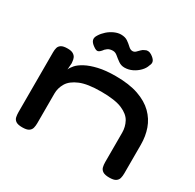

<svg xmlns="http://www.w3.org/2000/svg" viewBox="-153 -861 1056 1038"><g transform="rotate(30 375.5 -342.0)"><path d="M106 9Q79 9 66.5 0.5Q54 -8 51 -22Q48 -36 48 -52V-426Q48 -442 51.5 -454.5Q55 -467 67.5 -475Q80 -483 107 -483Q130 -483 142 -475.5Q154 -468 158.5 -457.5Q163 -447 163.5 -437.5Q164 -428 165 -425L162 -384Q167 -398 182 -415Q197 -432 226 -447.5Q255 -463 299.5 -473.5Q344 -484 407 -484Q491 -484 548.5 -464Q606 -444 641.5 -409Q677 -374 693 -328.5Q709 -283 709 -230V-51Q709 -35 705.5 -21.5Q702 -8 689.5 0.5Q677 9 649 9Q622 9 609 0.5Q596 -8 592.5 -22Q589 -36 589 -52V-236Q589 -272 572.5 -303Q556 -334 511.5 -353Q467 -372 381 -372Q296 -372 249.5 -352.5Q203 -333 184.5 -302Q166 -271 166 -236V-51Q166 -35 162.5 -21.5Q159 -8 146.5 0.5Q134 9 106 9ZM319 -693Q345 -693 361.5 -681.5Q378 -670 390.5 -658Q403 -646 416 -646Q427 -646 435.5 -654Q444 -662 452.5 -671Q461 -680 472 -684Q480 -689 490.5 -688.5Q501 -688 512 -681Q532 -668 538 -655Q544 -642 535 -625Q529 -605 511.5 -587Q494 -569 471 -558Q448 -547 423 -547Q402 -547 385 -559Q368 -571 354 -583Q340 -595 325 -595Q305 -595 292.5 -586Q280 -577 273 -566Q265 -556 255 -552.5Q245 -549 226 -563Q206 -577 202 -591.5Q198 -606 210 -624Q221 -642 239 -658Q257 -674 278.5 -683.5Q300 -693 319 -693Z"/></g></svg>

Font: Fredoka Expanded Medium
Style: Regular
Weight: 500
Width: 7
Designer: Ben Nathan
Foundry: Milena B. Brandão, Ben Nathan
Version: Version 2.001